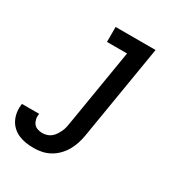

<svg xmlns="http://www.w3.org/2000/svg" viewBox="-236 -638 911 978"><g transform="rotate(30 220.0 -148.5)"><path d="M105 223Q82 223 59 219.5Q36 216 15.5 207Q-5 198 -21 183Q-37 168 -46.5 148Q-56 128 -59 105Q-62 82 -58 58H43Q40 74 43 88.5Q46 103 54 114Q62 125 76 130Q90 135 105 135Q118 135 131.5 131Q145 127 156 118Q167 109 174.5 97.5Q182 86 188 73.5Q194 61 197 48Q200 35 202 22L277 -432H159V-520H394L302 36Q298 60 290.5 83.5Q283 107 270.5 129Q258 151 240 169.5Q222 188 199.5 200.5Q177 213 153 218Q129 223 105 223Z"/></g></svg>

Font: Iosevka Curly Slab Semibold
Style: Italic
Weight: 600
Italic angle: -9°
Monospace: yes
Designer: Belleve Invis
Foundry: Belleve Invis
Version: Version 22.1.2; ttfautohint (v1.8.4)